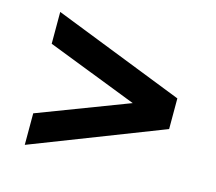

<svg xmlns="http://www.w3.org/2000/svg" viewBox="-75 -675 723 644"><g transform="rotate(15 287.0 -353.0)"><path d="M373.5 -351.5 59.5 -473.5V-584L514 -405.5V-299L60 -122.5V-232Z"/></g></svg>

Font: 1883 Sans SemiBold
Style: Regular
Weight: 600
Designer: 1883 Sans project is a fork of Public Sans.
Version: Version 1.009